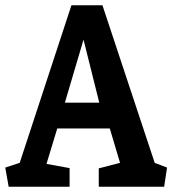

<svg xmlns="http://www.w3.org/2000/svg" viewBox="-25 -711 658 731"><path d="M8 0 -5 -73 50 -91 247 -691H365L564 -91L611 -73L600 0H351V-70L432 -91L393 -222H193L152 -87L240 -71V0ZM222 -320H353L293 -560Z"/></svg>

Font: Kreon Light SemiBold
Style: Regular
Weight: 600
Version: Version 2.002